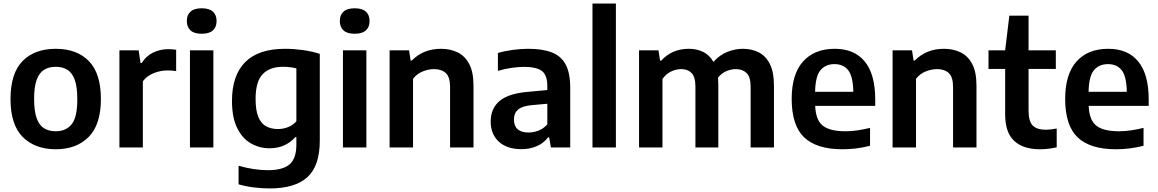

<svg xmlns="http://www.w3.org/2000/svg" viewBox="-20 -828 6502 1078"><path d="M293 10Q176.5 10 107.8 -58.8Q39 -127.5 39 -271.5Q39 -416 106.5 -485Q174 -554 293 -554Q411.5 -554 479 -485Q546.5 -416 546.5 -272Q546.5 -128.5 478 -59.2Q409.5 10 293 10ZM293 -91Q350 -91 382 -129.8Q414 -168.5 414 -271Q414 -340.5 399.5 -380.2Q385 -420 357.8 -436.5Q330.5 -453 293 -453Q255 -453 228 -436.5Q201 -420 186.2 -380.8Q171.5 -341.5 171.5 -273Q171.5 -203.5 186 -163.8Q200.5 -124 227.8 -107.5Q255 -91 293 -91Z M650.5 0V-545.5H758.5L769 -474H775.5Q800.5 -514 840 -533Q879.5 -552 925.5 -552Q937.5 -552 948.5 -551Q959.5 -550 969 -548.5V-429Q957 -431 943.8 -431.8Q930.5 -432.5 917.5 -432.5Q881 -432.5 842.8 -417.2Q804.5 -402 782 -371.5V0Z M1046.5 0V-545.5H1178V0ZM1112.5 -638.5Q1070.5 -638.5 1049.8 -657.2Q1029 -676 1029 -710Q1029 -744 1049.8 -762.8Q1070.5 -781.5 1112.5 -781.5Q1154.5 -781.5 1175.2 -762.8Q1196 -744 1196 -710Q1196 -676 1175.2 -657.2Q1154.5 -638.5 1112.5 -638.5Z M1494 230Q1453 230 1407 224.5Q1361 219 1319.5 207V102.5Q1364 115.5 1405.8 121.5Q1447.5 127.5 1484.5 127.5Q1567.5 127.5 1605.8 94.8Q1644 62 1644 -16V-58H1637.5Q1613.5 -29.5 1577 -12.5Q1540.5 4.5 1493 4.5Q1437 4.5 1389 -22.8Q1341 -50 1311.8 -108.8Q1282.5 -167.5 1282.5 -261.5Q1282.5 -405 1357 -479.5Q1431.5 -554 1580.5 -554Q1629 -554 1681.2 -546.8Q1733.5 -539.5 1775.5 -525.5V-39.5Q1775.5 103.5 1705.8 166.8Q1636 230 1494 230ZM1540.5 -103.5Q1569 -103.5 1596.8 -114Q1624.5 -124.5 1644 -147V-444Q1629.5 -448 1609.8 -450.5Q1590 -453 1569 -453Q1494 -453 1454.5 -411.2Q1415 -369.5 1415 -273Q1415 -207 1431 -170Q1447 -133 1475.2 -118.2Q1503.5 -103.5 1540.5 -103.5Z M1905.5 0V-545.5H2037V0ZM1971.5 -638.5Q1929.5 -638.5 1908.8 -657.2Q1888 -676 1888 -710Q1888 -744 1908.8 -762.8Q1929.5 -781.5 1971.5 -781.5Q2013.5 -781.5 2034.2 -762.8Q2055 -744 2055 -710Q2055 -676 2034.2 -657.2Q2013.5 -638.5 1971.5 -638.5Z M2167.5 0V-545.5H2276.5L2285.5 -488H2292Q2356.5 -554 2456 -554Q2509 -554 2550.2 -533.5Q2591.5 -513 2615 -467.8Q2638.5 -422.5 2638.5 -347V0H2507V-339.5Q2507 -396 2482.8 -418Q2458.5 -440 2417 -440Q2387 -440 2354.2 -427.2Q2321.5 -414.5 2299 -385.5V0Z M2908 9.5Q2826.5 9.5 2780.8 -32.5Q2735 -74.5 2735 -145Q2735 -220 2786.2 -262.2Q2837.5 -304.5 2951.5 -313L3053 -322.5V-344Q3053 -406.5 3022.5 -429.5Q2992 -452.5 2923 -452.5Q2891.5 -452.5 2852.2 -447Q2813 -441.5 2775.5 -430V-530.5Q2814 -542 2859.8 -548Q2905.5 -554 2945.5 -554Q3026 -554 3078.2 -533.8Q3130.5 -513.5 3156 -465.8Q3181.5 -418 3181.5 -336V0H3073L3063.5 -56.5H3057Q3031.5 -23 2992.5 -6.8Q2953.5 9.5 2908 9.5ZM2865.5 -157.5Q2865.5 -84 2948.5 -84Q2975.5 -84 3003 -94.5Q3030.5 -105 3053 -129.5V-245.5L2964 -237.5Q2911.5 -232.5 2888.5 -212.5Q2865.5 -192.5 2865.5 -157.5Z M3306.5 0V-808H3438V0Z M3568 0V-545.5H3677L3686 -487.5H3692.5Q3752.5 -554 3847.5 -554Q3891.5 -554 3927.5 -536.8Q3963.5 -519.5 3985.5 -480.5Q4021.5 -520.5 4064.8 -537.2Q4108 -554 4150.5 -554Q4201 -554 4240.5 -533.8Q4280 -513.5 4302.8 -468Q4325.5 -422.5 4325.5 -347V0H4194.5V-340Q4194.5 -396.5 4171.5 -418.2Q4148.5 -440 4112 -440Q4086.5 -440 4059 -429Q4031.5 -418 4011 -391.5Q4013 -372.5 4013 -351V0H3884.5V-340Q3884.5 -396.5 3862.8 -418.2Q3841 -440 3805 -440Q3777 -440 3748.2 -426.8Q3719.5 -413.5 3699.5 -384V0Z M4710 10Q4565 10 4495 -56.8Q4425 -123.5 4425 -273Q4425 -411.5 4488.8 -482.8Q4552.5 -554 4667 -554Q4777 -554 4835.5 -482.5Q4894 -411 4894 -269V-233.5H4557Q4560 -154.5 4599.2 -122.8Q4638.5 -91 4728 -91Q4759.5 -91 4794 -96Q4828.5 -101 4865 -110V-9.5Q4823 1 4785.2 5.5Q4747.5 10 4710 10ZM4665.5 -468Q4615 -468 4586.5 -433.8Q4558 -399.5 4556.5 -312.5H4771Q4769.5 -399 4742.5 -433.5Q4715.5 -468 4665.5 -468Z M4991.5 0V-545.5H5100.5L5109.5 -488H5116Q5180.5 -554 5280 -554Q5333 -554 5374.2 -533.5Q5415.5 -513 5439 -467.8Q5462.5 -422.5 5462.5 -347V0H5331V-339.5Q5331 -396 5306.8 -418Q5282.5 -440 5241 -440Q5211 -440 5178.2 -427.2Q5145.5 -414.5 5123 -385.5V0Z M5818.5 10Q5725 10 5674.2 -37Q5623.5 -84 5623.5 -186.5V-441H5530V-545.5H5623.5L5647 -740H5755V-545.5H5908V-441H5755V-207Q5755 -146.5 5778.5 -123Q5802 -99.5 5852.5 -99.5Q5877.5 -99.5 5913 -106.5V-1Q5892 4 5867.2 7Q5842.5 10 5818.5 10Z M6245.5 10Q6100.5 10 6030.5 -56.8Q5960.5 -123.5 5960.5 -273Q5960.5 -411.5 6024.2 -482.8Q6088 -554 6202.5 -554Q6312.5 -554 6371 -482.5Q6429.5 -411 6429.5 -269V-233.5H6092.5Q6095.5 -154.5 6134.8 -122.8Q6174 -91 6263.5 -91Q6295 -91 6329.5 -96Q6364 -101 6400.5 -110V-9.5Q6358.5 1 6320.8 5.5Q6283 10 6245.5 10ZM6201 -468Q6150.5 -468 6122 -433.8Q6093.5 -399.5 6092 -312.5H6306.5Q6305 -399 6278 -433.5Q6251 -468 6201 -468Z"/></svg>

Font: Encode Sans SmBold
Style: Regular
Weight: 600
Designer: Multiple Designers
Foundry: Impallari Type
Version: Version 3.002; ttfautohint (v1.8.3) -l 8 -r 50 -G 200 -x 14 